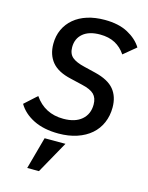

<svg xmlns="http://www.w3.org/2000/svg" viewBox="-139 -796 879 1138"><g transform="rotate(15 300.0 -226.5)"><path d="M196 60H324L214 257H142ZM267 12Q177 12 114 -19.5Q51 -51 20 -104L95 -172Q158 -80 273 -80Q345 -80 385 -114.5Q425 -149 425 -208Q425 -248 403 -270Q381 -292 327 -304L255 -321Q174 -339 137.5 -383Q101 -427 101 -494Q101 -543 119.5 -583Q138 -623 172 -651.5Q206 -680 253.5 -695Q301 -710 360 -710Q445 -710 502 -679.5Q559 -649 588 -602L512 -539Q486 -578 447.5 -598.5Q409 -619 355 -619Q288 -619 251 -588Q214 -557 214 -504Q214 -463 238.5 -442.5Q263 -422 315 -410L385 -393Q467 -373 502.5 -330Q538 -287 538 -220Q538 -169 519.5 -126Q501 -83 466 -52.5Q431 -22 380.5 -5Q330 12 267 12Z"/></g></svg>

Font: IBM Plex Mono Medium
Style: Italic
Weight: 500
Italic angle: -9°
Monospace: yes
Designer: Mike Abbink, Paul van der Laan, Pieter van Rosmalen
Foundry: Bold Monday
Version: Version 2.3